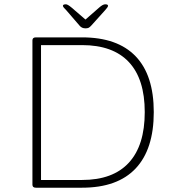

<svg xmlns="http://www.w3.org/2000/svg" viewBox="-20 -874 805 894"><path d="M147 0Q131 0 131 -14V-686Q131 -700 147 -700H362Q527 -700 611.5 -612Q696 -524 696 -352Q696 -179 611.5 -89.5Q527 0 362 0ZM171 -36H362Q506 -36 580 -116.5Q654 -197 654 -352Q654 -506 580 -585Q506 -664 362 -664H171ZM470 -854Q483 -854 483 -847Q483 -843 478.5 -837.5Q474 -832 469 -826L406 -756Q398 -747 392.5 -744.5Q387 -742 378 -742Q361 -742 351 -754L288 -827Q283 -832 278 -837.5Q273 -843 273 -847Q273 -851 277 -852.5Q281 -854 287 -854Q295 -854 313 -839L378 -783L442 -839Q459 -854 470 -854Z"/></svg>

Font: Asap Semi Expanded Thin
Style: Regular
Weight: 100
Width: 6
Designer: Pablo Cosgaya
Foundry: Omnibus-Type
Version: Version 3.001; ttfautohint (v1.8.4.7-5d5b)